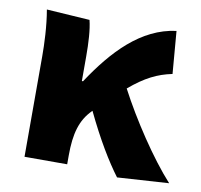

<svg xmlns="http://www.w3.org/2000/svg" viewBox="-75 -660 848 811"><g transform="rotate(10 349.5 -254.5)"><path d="M63 -575C75 -507 78 -428 78 -378V54H261V16C261 -78 278 -138 325 -185L327 -187C382 -72 433 12 478 72L699 58C616 -33 517 -183 453 -305C519 -361 570 -386 633 -399L618 -581C469 -562 359 -444 266 -303H261V-408C261 -467 258 -523 248 -563Z"/></g></svg>

Font: GenEiGothic-pro-Heavy
Style: Bold
Weight: 900
Designer: Ryoko NISHIZUKA (kana & ideographs); Paul D. Hunt (Latin, Greek & Cyrillic); Wenlong ZHANG (bopomofo); Sandoll Communica
Foundry: Adobe Systems Incorporated; o_tamon
Version: Version 1.000.140830